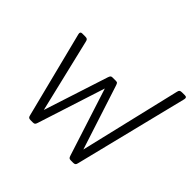

<svg xmlns="http://www.w3.org/2000/svg" viewBox="-167 -855 1030 1030"><g transform="rotate(45 348.0 -340.0)"><path d="M171 -17 47 -507Q46 -509 46 -514Q46 -525 59 -525H81Q92 -525 96.5 -521.5Q101 -518 103 -508L203 -89L322 -456Q325 -465 328.5 -469Q332 -473 341 -473H366Q375 -473 378 -469Q381 -465 384 -456L503 -89L639 -663Q641 -673 645.5 -676.5Q650 -680 661 -680H683Q692 -680 694.5 -675Q697 -670 695 -662L535 -17Q533 -7 528.5 -3.5Q524 0 515 0H497Q488 0 484 -3.5Q480 -7 477 -17L353 -402L229 -17Q226 -7 222 -3.5Q218 0 209 0H191Q182 0 177.5 -3.5Q173 -7 171 -17Z"/></g></svg>

Font: Mitr ExtraLight
Style: Regular
Weight: 275
Designer: Thanarat Vachiruckul
Foundry: Cadson Demak Co.,Ltd.
Version: Version 1.001